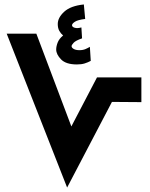

<svg xmlns="http://www.w3.org/2000/svg" viewBox="-20 -841 674 861"><path d="M281 0 10 -690H143L300 -274L415 -494H614V-383L482 -384ZM383 -631 387 -568Q374 -561 359.5 -556.5Q345 -552 325 -552Q276 -552 254 -574.5Q232 -597 232 -619Q232 -633 238.5 -650Q245 -667 263 -682Q253 -690 246 -702.5Q239 -715 239 -733Q239 -762 268 -788.5Q297 -815 356 -821L362 -756Q329 -752 316 -743.5Q303 -735 303 -728Q303 -720 315 -716.5Q327 -713 345 -718L348 -669Q319 -659 310 -649Q301 -639 301 -634Q301 -627 310.5 -621.5Q320 -616 336 -616Q352 -616 363.5 -621Q375 -626 383 -631Z"/></svg>

Font: Noto IKEA Arabic
Style: Bold
Weight: 700
Designer: Monotype Design Team
Foundry: Monotype Imaging Inc.
Version: Version 1.200